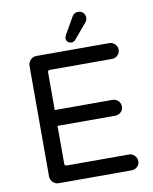

<svg xmlns="http://www.w3.org/2000/svg" viewBox="-94 -945 812 1016"><g transform="rotate(-10 311.5 -436.5)"><path d="M93.8 -43.9V-636.7Q93.8 -655.3 106.9 -668.9Q120.1 -682.6 138.7 -682.6H530.3Q547.9 -682.6 560.5 -669.9Q573.2 -657.2 573.2 -639.6Q573.2 -622.1 560.5 -609.9Q547.9 -597.7 530.3 -597.7H196.3Q184.6 -597.7 184.6 -585.9V-383.8H495.1Q512.7 -383.8 525.4 -371.1Q538.1 -358.4 538.1 -340.8Q538.1 -323.2 525.4 -311Q512.7 -298.8 495.1 -298.8H184.6V-95.7Q184.6 -84 196.3 -84H530.3Q547.9 -84 560.5 -71.3Q573.2 -58.6 573.2 -41Q573.2 -23.4 560.5 -11.2Q547.9 1 530.3 1H138.7Q120.1 1 106.9 -12.2Q93.8 -25.4 93.8 -43.9ZM306.6 -748Q306.6 -755.9 313.5 -767.6L363.3 -854.5Q373 -874 396.5 -874Q412.1 -874 422.9 -863.8Q433.6 -853.5 433.6 -836.9Q433.6 -821.3 423.8 -811.5L356.4 -731.4Q347.7 -720.7 334 -720.7Q322.3 -720.7 314.5 -728Q306.6 -735.4 306.6 -748Z"/></g></svg>

Font: jf-openhuninn-2.1
Style: Regular
Weight: 400
Designer: [Kosugi Maru]
Designed by MOTOYA      

[Varela Round]
Joe Prince (Latin component); Avraham Cornfeld (Hebrew component)
Foundry: justfont Co., Ltd.
Version: 2.1